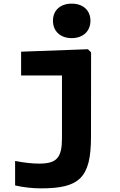

<svg xmlns="http://www.w3.org/2000/svg" viewBox="-20 -825 660 1055"><path d="M480 -73 480.5 -537 463 -554.5 96 -541V-410.5H320.5V-65.5C320.5 42 291.5 74 195.5 74C156 74 112.5 69 63 59.5V194C108 204.5 159.5 210 205 210C416 210 480 153 480 -73ZM374 -615.5C435.5 -615.5 477 -653 477 -711C477 -769 435.5 -805 374 -805C312.5 -805 271 -769 271 -711C271 -653 312.5 -615.5 374 -615.5Z"/></svg>

Font: Monaspace Neon ExtraBold
Style: Regular
Weight: 800
Designer: Riley Cran & the Lettermatic Team
Foundry: Lettermatic
Version: Version 1.200 (Monaspace Neon)